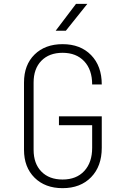

<svg xmlns="http://www.w3.org/2000/svg" viewBox="-20 -970 640 1000"><path d="M306 10Q215 10 160 -44.5Q105 -99 105 -190V-540Q105 -632 160 -686Q215 -740 306 -740Q399 -740 454.5 -683Q510 -626 510 -530H460Q460 -607 418.5 -651Q377 -695 306 -695Q236 -695 195.5 -653.5Q155 -612 155 -540V-190Q155 -118 195.5 -76.5Q236 -35 306 -35Q378 -35 419 -79.5Q460 -124 460 -200V-318H287V-364H510V-200Q510 -104 454.5 -47Q399 10 306 10ZM270 -810 376 -950H435L323 -810Z"/></svg>

Font: JetBrains Mono NL Thin
Style: Regular
Weight: 100
Monospace: yes
Designer: Philipp Nurullin, Konstantin Bulenkov
Foundry: JetBrains
Version: Version 2.305; ttfautohint (v1.8.4.7-5d5b)